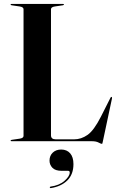

<svg xmlns="http://www.w3.org/2000/svg" viewBox="-20 -720 597 979"><path d="M300 -693 259.5 -687Q240 -684 240 -673V-30Q240 -9.5 264.5 -9.5H358Q394 -9.5 426.5 -32.2Q459 -55 494.5 -125L543.5 -222Q546 -226.5 548.5 -226Q552 -225 551 -218L504 3Q502.5 10 501.8 11.8Q501 13.5 499.5 13.5Q495 13.5 482.5 6.8Q470 0 447.5 0H39Q34 0 34 -3Q34 -6 40 -7L80.5 -13Q100 -16 100 -27V-673Q100 -684 80.5 -687L40 -693Q34 -694 34 -697Q34 -700 39 -700H301Q306 -700 306 -697Q306 -694 300 -693ZM294.5 151Q262 151 247.2 135.5Q232.5 120 232.5 99Q232.5 74 249 58.2Q265.5 42.5 292 42.5Q321 42.5 337.8 61.8Q354.5 81 354.5 117Q354.5 169 323.5 199.8Q292.5 230.5 240 239Q235 240 234 236.5Q233 232.5 237.5 231.5Q282.5 225.5 309 202Q335.5 178.5 335.5 160Q335.5 151 327.5 151Z"/></svg>

Font: Fraunces 144pt SemiBold
Style: Regular
Weight: 600
Version: Version 1.000;[0bf87f6ff]